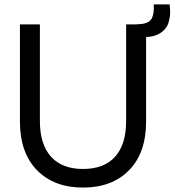

<svg xmlns="http://www.w3.org/2000/svg" viewBox="-20 -830 787 865"><path d="M744.1 -810.1Q746.6 -789.1 746.6 -775.4Q746.6 -751.5 738.3 -725.1Q730.5 -699.7 702.1 -680.7Q677.7 -666 648.9 -664.1Q647.5 -664.1 643.8 -663.6Q640.1 -663.1 638.2 -663.1V-282.7Q638.2 -141.6 561.5 -63.2Q484.9 15.1 354 15.1Q223.6 15.1 146.7 -63.2Q69.8 -141.6 69.8 -282.7V-720.2H159.7V-285.2Q159.7 -180.2 209.5 -124.5Q259.3 -68.8 354 -68.8Q449.2 -68.8 498.8 -124.3Q548.3 -179.7 548.3 -285.2V-720.2H591.8Q615.7 -721.2 625.5 -723.1Q641.6 -726.1 652.1 -733.9Q662.6 -741.7 666.5 -753.2Q670.4 -764.6 671.6 -773.2Q672.9 -781.7 672.9 -793.5Q672.9 -804.2 672.4 -810.1Z"/></svg>

Font: Vela Sans Med
Style: Regular
Weight: 500
Designer: Principal design: Mikhail Sharanda - project Manrope.
Design modification: Ravid Balaliev
Foundry: Mikhail Sharanda
Version: Version 1.001